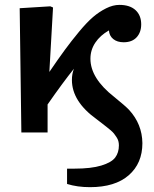

<svg xmlns="http://www.w3.org/2000/svg" viewBox="-20 -545 633 790"><path d="M350.1 225.1Q297.9 225.1 255.9 211.9V148.9H286.1Q355 148.9 396.7 136.2Q438.5 123.5 453.9 103.3Q469.2 83 469.2 53.2Q469.2 43.9 467 35.6Q464.8 27.3 459.2 19Q453.6 10.7 449 4.6Q444.3 -1.5 434.1 -10Q423.8 -18.6 417.7 -23.4Q411.6 -28.3 397.9 -38.8Q384.3 -49.3 377.9 -54.2Q275.9 -127.4 275.9 -215.8Q275.9 -241.2 284.2 -262.2Q238.8 -205.6 175.8 -115.2V0H67.9L61 -511.2L187 -519L198.2 -514.2L183.1 -249Q220.7 -304.2 247.1 -340.1Q273.4 -376 305.4 -414.6Q337.4 -453.1 362.8 -474.9Q388.2 -496.6 416.5 -510.7Q444.8 -524.9 471.2 -524.9Q514.2 -524.9 537.6 -503.4Q561 -481.9 561 -444.8Q561 -412.1 542.2 -391.6Q523.4 -371.1 488.8 -371.1Q462.4 -371.1 446 -384.3Q429.7 -397.5 428.2 -419.9Q392.1 -399.4 372.1 -369.4Q352.1 -339.4 352.1 -303.2Q352.1 -222.7 450.2 -146Q496.6 -108.4 511.2 -92.8Q564.9 -34.2 565.9 43.9Q565.9 127 509.8 176Q453.6 225.1 350.1 225.1Z"/></svg>

Font: Literata Book SemiBold
Style: Regular
Weight: 600
Designer: Latin by Veronika Burian and Jose Scaglione. Greek by Irene Vlachou. Cyrillic by Vera Evstafieva
Foundry: TypeTogether
Version: Version 2.003;PS 002.003;hotconv 1.0.88;makeotf.lib2.5.64775